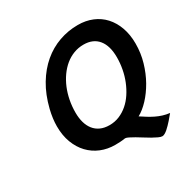

<svg xmlns="http://www.w3.org/2000/svg" viewBox="-184 -876 1114 1143"><g transform="rotate(-30 373.0 -305.0)"><path d="M369.6 -106.4Q405.8 -106.4 437.5 -119.6Q469.2 -132.8 495.8 -155.8Q522.5 -178.7 543.2 -210.2Q564 -241.7 578.6 -278.1Q593.3 -314.5 600.8 -354.5Q608.4 -394.5 608.4 -435.1Q608.4 -514.2 573.5 -556.9Q538.6 -599.6 473.1 -599.6Q437.5 -599.6 405.5 -587.4Q373.5 -575.2 346.7 -553.2Q319.8 -531.2 298.1 -500.7Q276.4 -470.2 261.2 -434.1Q246.1 -397.9 238 -356.7Q230 -315.4 230 -272.5Q230 -235.4 238.5 -204.8Q247.1 -174.3 264.4 -152.3Q281.7 -130.4 307.9 -118.4Q334 -106.4 369.6 -106.4ZM745.6 -450.2Q745.6 -384.8 727.8 -324Q710 -263.2 681.2 -212.4Q652.3 -161.6 616.5 -123.3Q580.6 -85 544.4 -65.4Q564.9 -51.8 585 -39.3Q605 -26.9 626 -16.6Q647 -6.3 669.4 0.7Q691.9 7.8 716.8 10.7Q710.9 17.1 703.1 26.9Q695.3 36.6 685.8 47.4Q676.3 58.1 666 68.8Q655.8 79.6 645.5 88.4Q635.3 97.2 625.7 102.5Q616.2 107.9 608.4 107.9Q598.1 107.9 581.8 100.3Q565.4 92.8 546.1 81.8Q526.9 70.8 506.1 57.6Q485.4 44.4 466.6 33.4Q447.8 22.5 432.6 14.9Q417.5 7.3 409.2 7.3Q390.6 10.3 373.8 11.2Q356.9 12.2 339.8 12.2Q287.6 12.2 242.4 -6.3Q197.3 -24.9 164.1 -59.8Q130.9 -94.7 112.1 -144.5Q93.3 -194.3 93.3 -256.8Q93.3 -308.6 107.9 -368.7Q129.4 -455.6 168.7 -521Q208 -586.4 259.8 -630.1Q311.5 -673.8 373.5 -695.8Q435.5 -717.8 502.4 -717.8Q556.6 -717.8 601.3 -699.2Q646 -680.7 678 -645.8Q710 -610.8 727.8 -561.3Q745.6 -511.7 745.6 -450.2Z"/></g></svg>

Font: Andika New Basic
Style: Bold Italic
Weight: 700
Italic angle: -14°
Designer: Victor Gaultney, Annie Olsen, Pablo Ugerman
Foundry: SIL International
Version: Version 5.500